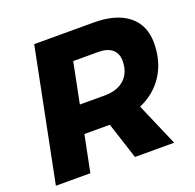

<svg xmlns="http://www.w3.org/2000/svg" viewBox="-124 -829 971 958"><g transform="rotate(-20 362.0 -350.5)"><path d="M544 -227 642 0H434L371 -194H368H236L197 0H14L154 -701H469Q589 -701 653.5 -649Q718 -597 718 -503Q718 -407 673 -335.5Q628 -264 544 -227ZM265 -340H397Q464 -340 502 -375Q540 -410 540 -472Q540 -512 514.5 -533.5Q489 -555 441 -555H308Z"/></g></svg>

Font: Gontserrat
Style: Bold Italic
Weight: 700
Italic angle: -11.3°
Designer: Julieta Ulanovsky
Foundry: Julieta Ulanovsky
Version: Version 6.001